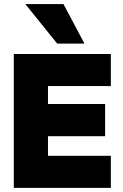

<svg xmlns="http://www.w3.org/2000/svg" viewBox="-20 -912 595 932"><path d="M103 -892.1H288.1L390.1 -700.2H257.8ZM518.1 -649.9V-494.1H212.9V-407.2H490.2V-251H212.9V-155.8H518.1V0H46.9V-649.9Z"/></svg>

Font: Overused Grotesk ExtraBold
Style: Regular
Weight: 800
Version: Version 0.002